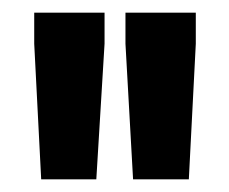

<svg xmlns="http://www.w3.org/2000/svg" viewBox="-20 -708 362 303"><path d="M45 -425 34 -639V-688H145V-639L132 -425ZM190 -425 178 -639V-688H289V-639L278 -425Z"/></svg>

Font: Saira Ultra Condensed ExtraBold
Style: Regular
Weight: 800
Width: 1
Designer: Hector Gatti with collaboration of the Omnibus-Type team
Foundry: Omnibus-Type
Version: Version 1.001; ttfautohint (v1.8)